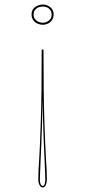

<svg xmlns="http://www.w3.org/2000/svg" viewBox="-20 -617 378 852"><path d="M170 215Q161 215 155.5 204.5Q150 194 150 178Q150 159 151 137.5Q152 116 154 87.5Q156 59 157.5 18.5Q159 -22 161 -79Q163 -136 164 -214.5Q165 -293 165 -397H173Q173 -293 174 -214.5Q175 -136 177 -79.5Q179 -23 180.5 17.5Q182 58 184 86.5Q186 115 187 136.5Q188 158 188 178Q188 194 183 204.5Q178 215 170 215ZM169 -176Q168 -131 167 -84Q166 -37 164 7Q162 51 160.5 87Q159 123 158 147Q157 171 157 178Q157 193 160.5 200.5Q164 208 170 208Q175 208 178 200.5Q181 193 181 178Q181 171 180 147Q179 123 177.5 87Q176 51 174 7Q172 -37 171 -84Q170 -131 169 -176ZM170 -597Q181 -597 192 -592Q203 -587 210.5 -577.5Q218 -568 218 -552Q218 -538 210.5 -527.5Q203 -517 192 -512Q181 -507 170 -507Q159 -507 147 -512Q135 -517 127.5 -527.5Q120 -538 120 -552Q120 -568 127.5 -577.5Q135 -587 147 -592Q159 -597 170 -597ZM170 -516Q179 -516 188 -520Q197 -524 203 -532Q209 -540 209 -552Q209 -565 203 -573Q197 -581 188 -584.5Q179 -588 170 -588Q161 -588 151.5 -584.5Q142 -581 135.5 -573Q129 -565 129 -552Q129 -540 135.5 -532Q142 -524 151.5 -520Q161 -516 170 -516Z"/></svg>

Font: Kalnia Glaze Thin Thin
Style: Regular
Weight: 250
Version: Version 1.110